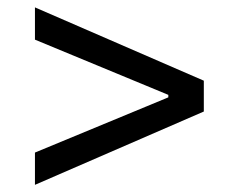

<svg xmlns="http://www.w3.org/2000/svg" viewBox="-20 -608 626 523"><path d="M75.2 -104.5V-192.4L438.5 -342.8V-349.6L75.2 -500V-587.9L535.2 -388.2V-304.2Z"/></svg>

Font: Cascadia Code PL SemiLight
Style: Regular
Weight: 350
Monospace: yes
Designer: Aaron Bell
Foundry: Saja Typeworks
Version: Version 2404.023; ttfautohint (v1.8.4)